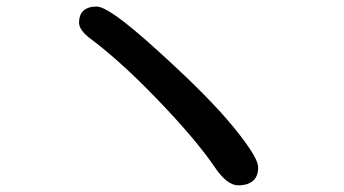

<svg xmlns="http://www.w3.org/2000/svg" viewBox="-20 -656 1040 581"><path d="M272.5 -636.2Q290 -636.2 330.1 -608.4Q378.4 -574.7 461.9 -498.5Q612.3 -362.3 686.5 -271.5Q727.5 -221.2 746.1 -189.5Q761.2 -163.6 761.2 -149.4Q761.2 -114.3 735.4 -102.1Q721.7 -95.2 701.2 -95.2Q667 -95.2 630.4 -149.4Q573.7 -232.9 458.5 -352.8Q343.3 -472.7 251.5 -540.5Q219.2 -565.4 219.2 -587.9Q219.2 -610.4 231.4 -622.6Q245.1 -636.2 272.5 -636.2Z"/></svg>

Font: YuPearl-Medium
Style: Medium
Weight: 500
Designer: Max Yao
Foundry: Max-Everyday
Version: Version 1.011; ttfautohint (v1.8.3)